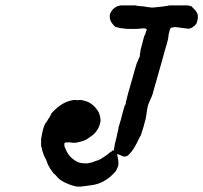

<svg xmlns="http://www.w3.org/2000/svg" viewBox="-20 -659 752 710"><path d="M428 -639Q433 -639 458 -639Q483 -639 484 -639Q484 -637 492 -637Q496 -637 496.5 -636.5Q497 -636 502 -636Q507 -636 510 -635.5Q513 -635 521.5 -633.5Q530 -632 535 -632Q542 -630 555 -632Q561 -633 569.5 -633.5Q578 -634 579 -634.5Q580 -635 586 -635.5Q592 -636 592.5 -636.5Q593 -637 595 -637Q603 -637 604 -639Q604 -639 637.5 -639Q671 -639 675 -639Q691 -636 691 -633Q691 -632 694 -629Q703 -622 708 -612Q710 -609 711 -605Q712 -601 711.5 -593Q711 -585 709 -579.5Q707 -574 706 -571Q701 -564 693 -559Q683 -552 674 -553Q672 -554 666 -554Q648 -556 644 -557Q643 -557 636 -558L628 -559L621 -558Q612 -557 610 -554Q609 -552 607 -546Q606 -539 604 -534Q603 -528 602.5 -522Q602 -516 600 -509Q598 -502 597 -497Q594 -486 590 -474Q588 -468 587 -463Q586 -458 583 -448Q570 -404 568 -395Q567 -391 565.5 -386Q564 -381 561.5 -372.5Q559 -364 557.5 -357.5Q556 -351 552 -339Q548 -325 544 -310Q542 -304 540.5 -301Q539 -298 538 -295Q534 -286 530 -277Q527 -271 524 -254Q522 -238 521.5 -236.5Q521 -235 520.5 -230.5Q520 -226 519 -221Q510 -185 501 -159Q500 -157 498 -154Q496 -151 494 -147Q489 -134 476 -112Q468 -99 459 -90Q454 -84 450.5 -82.5Q447 -81 444.5 -80.5Q442 -80 442 -80Q440 -79 432 -82Q430 -83 423 -86Q413 -91 413 -88Q413 -86 415 -79Q418 -66 418 -55Q418 -47 416 -42.5Q414 -38 412 -34Q409 -29 412 -31L411 -30L407 -25Q408 -25 403.5 -21Q399 -17 394 -11.5Q389 -6 387 -5Q378 3 362 12Q342 23 317 26Q298 29 287 30Q281 31 278 31Q269 32 259 30Q247 27 236 23Q203 10 192 -4Q189 -7 186 -11Q174 -21 174 -24Q174 -24 170 -29Q159 -44 154 -59Q152 -67 146 -77Q144 -81 142.5 -84.5Q141 -88 140 -91Q139 -94 138 -97.5Q137 -101 136.5 -101Q136 -101 136 -105Q134 -115 133 -115Q132 -115 132 -125.5Q132 -136 132 -145Q134 -156 136 -167Q143 -199 151 -207Q153 -209 156 -214.5Q159 -220 159 -220Q159 -220 160.5 -221.5Q162 -223 163 -225Q164 -227 164 -228Q164 -229 166 -231Q170 -236 169 -238Q169 -239 179 -249Q212 -283 251 -289Q257 -290 261 -289Q270 -288 273 -289Q274 -290 280 -289Q288 -288 297 -285Q311 -281 324 -270Q332 -263 340 -252Q345 -245 348 -236Q351 -224 352 -216Q352 -210 350 -203Q349 -200 348 -196Q345 -186 338 -176Q330 -164 317 -155Q312 -152 308 -149Q304 -146 301 -144Q292 -139 281 -136Q273 -134 273 -134L259 -131Q242 -131 243 -132Q244 -133 233.5 -132.5Q223 -132 222 -132Q220 -132 219 -130Q218 -129 218 -127Q218 -125 218 -122.5Q218 -120 218.5 -118Q219 -116 219.5 -114.5Q220 -113 220.5 -113Q221 -113 221 -112Q223 -105 230 -93Q239 -78 255 -67Q263 -61 272 -58Q282 -55 293 -55Q301 -54 309 -56Q322 -58 332 -63Q336 -65 337 -65Q338 -64 344 -67Q346 -69 347 -68.5Q348 -68 350.5 -70Q353 -72 354 -72Q355 -72 356.5 -73.5Q358 -75 358.5 -75Q359 -75 360 -76Q361 -77 365 -79Q376 -87 379 -89Q379 -90 379.5 -90Q380 -90 382 -91.5Q384 -93 384 -93Q384 -93 385.5 -94.5Q387 -96 387.5 -96Q388 -96 388.5 -97Q389 -98 390 -97Q392 -97 394 -101Q395 -102 395.5 -101.5Q396 -101 396.5 -102Q397 -103 397 -103H398Q398 -102 399.5 -102.5Q401 -103 401.5 -104Q402 -105 402 -107.5Q402 -110 401.5 -110Q401 -110 402 -111Q403 -112 402.5 -113Q402 -114 403 -116Q404 -118 404 -120Q404 -128 406 -132Q407 -132 407 -134Q407 -136 407.5 -138Q408 -140 409 -143.5Q410 -147 411 -152Q413 -160 414 -166Q414 -167 415 -170Q416 -173 416 -174Q416 -175 417 -179Q419 -186 418 -187Q418 -188 420 -193Q428 -219 433 -240Q436 -249 440 -265Q442 -271 443 -271Q444 -272 445 -275.5Q446 -279 445 -280Q445 -280 447 -287Q449 -294 450.5 -301Q452 -308 454 -315Q456 -322 458 -328.5Q460 -335 463 -346.5Q466 -358 469 -367Q472 -376 473 -381Q474 -386 477 -396Q480 -406 482.5 -414.5Q485 -423 486 -426Q487 -429 487 -429Q489 -430 491 -437Q492 -440 492 -440L495 -446Q495 -446 496 -448Q497 -450 497 -452Q497 -454 497.5 -457.5Q498 -461 498 -461.5Q498 -462 499 -467L500 -476Q500 -475 502 -482.5Q504 -490 507 -501.5Q510 -513 511 -517Q512 -521 513 -525L515 -529Q516 -529 517 -532Q518 -535 520 -543L521 -544Q521 -543 522 -546Q523 -551 520 -553Q519 -554 510 -554Q501 -554 497.5 -553Q494 -552 473 -552Q442 -552 440 -553Q440 -554 430.5 -554.5Q421 -555 414 -558L406 -560L400 -566Q387 -580 386 -594Q385 -603 388 -610Q396 -628 414 -636Q420 -638 428 -639Z"/></svg>

Font: TT2020 Style E
Style: Italic
Weight: 400
Italic angle: -15°
Version: Version 0.2.000